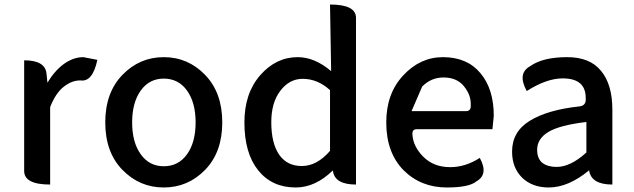

<svg xmlns="http://www.w3.org/2000/svg" viewBox="-20 -817 2807 850"><path d="M202 0Q87 0 87 -60V-550Q181 -550 186 -490L190 -451Q222 -504 263 -534Q305 -564 349 -564L411 -552Q390 -452 335 -461Q297 -461 261 -432Q226 -404 202 -343V0Z M888 -65Q812 13 705 13Q598 13 522 -65Q446 -143 446 -275Q446 -407 522 -485.5Q598 -564 705 -564Q812 -564 888 -485.5Q964 -407 964 -275Q964 -143 888 -65ZM705 -81Q770 -81 808 -134Q846 -187 846 -275Q846 -363 808 -416Q770 -469 705 -469Q641 -469 603 -416Q565 -363 565 -275Q565 -187 603 -134Q641 -81 705 -81Z M1289 13Q1184 13 1123 -63Q1062 -139 1062 -275Q1062 -404 1132 -484Q1202 -564 1298 -564Q1373 -564 1446 -502L1441 -797Q1556 -797 1556 -738V0Q1462 0 1454 -60L1453 -62Q1376 13 1289 13ZM1316 -82Q1383 -82 1441 -149V-418Q1386 -468 1320 -468Q1261 -468 1221 -415Q1181 -363 1181 -276Q1181 -183 1216 -132Q1251 -82 1316 -82Z M1958 13Q1843 13 1766 -64Q1690 -142 1690 -275Q1690 -403 1765 -483Q1840 -564 1941 -564Q2048 -564 2107 -493Q2166 -423 2166 -304L2160 -245H1825Q1803 -245 1806 -219Q1810 -167 1855 -122Q1901 -77 1973 -77Q2041 -77 2104 -118Q2144 -45 2089 -14Q2057 13 1958 13ZM1802 -325H2043Q2066 -325 2064 -352Q2066 -396 2034 -435Q2003 -474 1943 -474Q1889 -474 1849 -434Z M2409 13Q2337 13 2292 -30Q2247 -74 2247 -146Q2247 -234 2325 -282Q2404 -331 2546 -346Q2576 -350 2573 -382Q2574 -470 2471 -470Q2400 -470 2312 -414Q2269 -492 2327 -524Q2383 -564 2491 -564Q2592 -564 2641 -503Q2691 -443 2691 -331V0Q2597 0 2588 -63Q2496 13 2409 13ZM2444 -78Q2506 -78 2576 -142V-277Q2458 -263 2408 -233Q2358 -203 2358 -154Q2358 -115 2381 -96Q2405 -78 2444 -78Z"/></svg>

Font: Swei Half Moon CJK SC
Style: Medium
Weight: 500
Version: Version 2.071